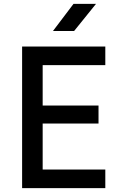

<svg xmlns="http://www.w3.org/2000/svg" viewBox="-20 -970 640 990"><path d="M362 -810 475 -950H359L253 -810ZM523 0V-96H200V-333H488V-426H200V-634H523V-730H94V0Z"/></svg>

Font: Tekne LDO SemiBold
Style: Regular
Weight: 600
Monospace: yes
Designer: Alessio Laiso, Mario Rullo, Paolo Rosset
Foundry: Alessio Laiso
Version: Version 1.000;hotconv 1.0.109;makeotfexe 2.5.65596